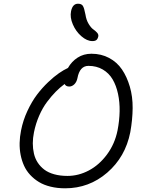

<svg xmlns="http://www.w3.org/2000/svg" viewBox="-20 -1019 756 1029"><path d="M475.1 -798.8Q446.3 -798.8 416.5 -824.5Q386.7 -850.1 370.4 -888.2Q354 -926.3 360.8 -959Q369.1 -999 397.9 -999Q416.5 -999 423.8 -988Q431.2 -977.1 438 -940.9Q442.4 -911.6 455.1 -890.9Q467.8 -870.1 479.7 -861.8Q491.7 -853.5 500.2 -844Q508.8 -834.5 506.8 -824.2Q503.9 -810.5 496.8 -804.7Q489.7 -798.8 475.1 -798.8ZM329.1 -9.8Q287.1 -9.8 251.2 -18.6Q215.3 -27.3 188.7 -43.5Q162.1 -59.6 141.6 -81.8Q121.1 -104 108.9 -130.9Q96.7 -157.7 90.6 -188.7Q84.5 -219.7 85.2 -252.7Q85.9 -285.6 92.8 -319.8Q103.5 -374.5 127.2 -425Q150.9 -475.6 178.5 -512Q206.1 -548.3 238 -578.6Q270 -608.9 295.9 -626.7Q321.8 -644.5 344.2 -654.8Q363.8 -689.5 396 -710.2Q428.2 -731 470.2 -731Q522.5 -731 564.7 -708.5Q606.9 -686 633.5 -647Q660.2 -607.9 675.8 -554.7Q691.4 -501.5 690.9 -439.7Q690.4 -377.9 678.2 -310.1Q651.9 -177.7 554.7 -93.8Q457.5 -9.8 329.1 -9.8ZM162.1 -310.1Q155.8 -279.3 155.8 -250.7Q155.8 -222.2 161.9 -195.8Q168 -169.4 182.1 -147.7Q196.3 -126 217.5 -109.9Q238.8 -93.8 270.5 -85Q302.2 -76.2 341.8 -76.2Q400.9 -76.2 456.3 -105.5Q511.7 -134.8 553.5 -191.2Q595.2 -247.6 609.9 -319.8Q620.1 -372.1 621.1 -421.9Q622.1 -471.7 612.5 -516.1Q603 -560.5 583.5 -593.8Q564 -627 530.8 -646.5Q497.6 -666 454.1 -666Q407.2 -666 395 -600.1Q390.6 -579.1 378.2 -567.1Q365.7 -555.2 351.1 -555.2Q333 -555.2 326.2 -568.8Q301.8 -550.8 279.1 -527.8Q256.3 -504.9 232.4 -473.1Q208.5 -441.4 189.9 -398.9Q171.4 -356.4 162.1 -310.1Z"/></svg>

Font: Shantell Sans Bouncy
Style: Italic
Weight: 300
Italic angle: -11.31°
Designer: Stephen Nixon, Anya Danilova, Shantell Martin
Foundry: Arrow Type
Version: Version 1.006;[9816181b4]